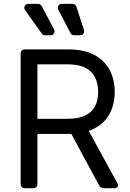

<svg xmlns="http://www.w3.org/2000/svg" viewBox="-20 -986 679 1006"><path d="M88.1 -21V-706.7Q88.1 -715.2 94.1 -721.2Q100.1 -727.3 108.7 -727.3H333.8Q419 -727.3 473.7 -698.5Q528.1 -669.7 554.7 -619Q581 -568.5 581 -504.3Q581 -440.7 554.7 -390.3Q528.1 -340.6 474.1 -312.5Q458.8 -304.7 445 -300.1L596.6 -23.1Q598.4 -19.9 598.4 -15.6Q598.4 -9.2 593.9 -4.6Q589.5 0 583.1 0H525.6Q517 0 509.6 -4.4Q502.1 -8.9 498.2 -16.7L353.7 -284.4L335.2 -284.1H176.1V-21Q176.1 -12.4 170.1 -6.2Q164.1 0 155.2 0H108.7Q100.1 0 94.1 -6.2Q88.1 -12.4 88.1 -21ZM332.4 -363.6Q390.6 -363.6 426.1 -380.7Q462 -397.7 478 -429.3Q494.3 -460.6 494.3 -504.3Q494.3 -547.2 478 -580.6Q461.6 -613.3 425.8 -631.4Q390.3 -649.1 331 -649.1H176.1V-363.6ZM215.9 -801.1H244.7Q253.6 -801.1 259.6 -807.4Q265.6 -813.6 265.6 -822.1Q265.6 -827.1 263.1 -831.7L198.2 -954.9Q195.3 -959.9 190.3 -962.9Q185.4 -965.9 179.7 -965.9H128.2Q119.3 -965.9 113.3 -959.5Q107.2 -953.1 107.2 -945Q107.2 -938.9 111.2 -933.2L198.9 -810Q201.7 -805.8 206.3 -803.4Q210.9 -801.1 215.9 -801.1ZM349.8 -812.1Q352.6 -807.2 357.6 -804.2Q362.6 -801.1 368.3 -801.1H400.2Q409.1 -801.1 415.1 -807.4Q421.2 -813.6 421.2 -821.7Q421.2 -824.9 420.1 -828.1L380.3 -951.7Q378.2 -958.1 372.7 -962Q367.2 -965.9 360.4 -965.9H303.6Q294.7 -965.9 288.7 -959.7Q282.7 -953.5 282.7 -945Q282.7 -940 285.2 -935.4Z"/></svg>

Font: DeltaSans
Style: Regular
Weight: 400
Designer: Rasmus Andersson
Foundry: rsms
Version: Version 3.012